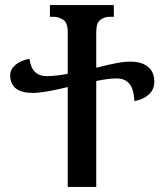

<svg xmlns="http://www.w3.org/2000/svg" viewBox="-20 -734 646 754"><path d="M491 -492Q537 -492 561.5 -471.5Q586 -451 586 -413Q586 -382 564 -362.5Q542 -343 508 -337Q505 -386 487.5 -406Q470 -426 437 -426Q420 -426 401.5 -423.5Q383 -421 358 -416V0H246V-392Q201 -381 165 -375Q129 -369 110 -369Q20 -369 20 -439Q20 -461 40.5 -479Q61 -497 96 -503Q104 -435 164 -435Q181 -435 203 -437.5Q225 -440 246 -444V-608Q246 -645 228 -656.5Q210 -668 192 -668H176V-714H427V-668H410Q391 -668 374.5 -656.5Q358 -645 358 -608V-468Q405 -480 436.5 -486Q468 -492 491 -492Z"/></svg>

Font: Noto Serif Georgian SemiCondensed Medium
Style: Regular
Weight: 500
Width: 4
Designer: Monotype Design Team, Akaki Razmadze
Foundry: Google LLC
Version: Version 2.003; ttfautohint (v1.8.4.7-5d5b)